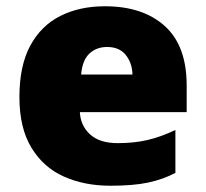

<svg xmlns="http://www.w3.org/2000/svg" viewBox="-20 -583 658 613"><path d="M315 -563Q436 -563 506 -500Q576 -437 576 -310V-225H235Q237 -182 267.5 -154Q298 -126 356 -126Q408 -126 451 -136Q494 -146 540 -168V-31Q500 -10 452.5 0Q405 10 333 10Q249 10 183.5 -19.5Q118 -49 80 -112Q42 -175 42 -273Q42 -373 76.5 -437Q111 -501 172.5 -532Q234 -563 315 -563ZM322 -433Q288 -433 265.5 -412Q243 -391 239 -345H403Q402 -382 381.5 -407.5Q361 -433 322 -433Z"/></svg>

Font: Noto Sans Khmer UI Black
Style: Regular
Weight: 900
Designer: Danh Hong and the Monotype Design Team
Foundry: Monotype Imaging Inc.
Version: Version 2.002; ttfautohint (v1.8.4.7-5d5b)